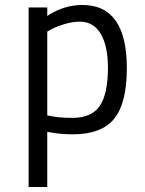

<svg xmlns="http://www.w3.org/2000/svg" viewBox="-20 -530 582 772"><path d="M95 222V-500H170V-466Q237 -510 311 -510Q490 -510 490 -256Q490 -115 439 -52.5Q388 10 274 10Q217 10 170 0V222ZM301 -443Q272 -443 239 -433Q206 -423 188 -413L170 -403V-66Q213 -56 270 -56Q349 -56 381.5 -104.5Q414 -153 414 -258Q414 -345 385 -394Q356 -443 301 -443Z"/></svg>

Font: TypoPRO Titillium Maps
Style: 400 wt
Weight: 400
Designer: Campivisivi
Foundry: Accademia di Belle Arti di Urbino and students of MA course of Visual design
Version: Version 001.001